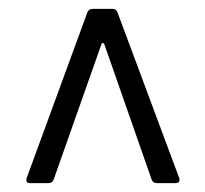

<svg xmlns="http://www.w3.org/2000/svg" viewBox="-20 -720 463 433"><path d="M40 -318 177 -692Q180 -700 189 -700H234Q242 -700 245 -692L384 -319L385 -315Q385 -307 376 -307H334Q325 -307 322 -315L215 -621Q214 -623 212 -623Q210 -623 209 -621L101 -315Q98 -307 89 -307H48Q37 -307 40 -318Z"/></svg>

Font: Barlow Semi Condensed
Style: Regular
Weight: 400
Width: 4
Designer: Jeremy Tribby
Foundry: Tribby Type
Version: Version 1.408;December 10, 2018;FontCreator 11.5.0.2430 64-b